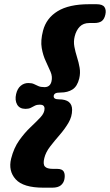

<svg xmlns="http://www.w3.org/2000/svg" viewBox="-20 -750 509 888"><path d="M228.5 -307Q226 -290.5 253 -290.5Q313.5 -290.5 313.5 -242Q313.5 -210.5 296.5 -181.8Q279.5 -153 256 -126Q232.5 -99 212 -72.5Q191.5 -46 185 -19Q178 9 187.5 20Q197 31 224.5 31H244Q268 31 275 44Q282 57 278 78.5Q274.5 96.5 261.2 107.2Q248 118 221.5 118H180.5Q87.5 118 52.5 79.2Q17.5 40.5 31.5 -16.5Q44 -66 69 -101Q94 -136 121 -161.5Q148 -187 167 -207.2Q186 -227.5 186 -247.5Q186 -266 164.5 -266Q150.5 -266 141.2 -261.2Q132 -256.5 122.5 -251.5Q113 -246.5 98 -246.5Q70.5 -246.5 59.2 -266.5Q48 -286.5 54.5 -315Q60.5 -340.5 75.8 -353.2Q91 -366 111 -366Q127.5 -366 137.2 -361.2Q147 -356.5 157.5 -351.8Q168 -347 186 -347Q211.5 -347 218 -373Q223.5 -395 214 -417.5Q204.5 -440 191.8 -466.8Q179 -493.5 173 -527.8Q167 -562 179 -608Q194 -666 246.5 -698.2Q299 -730.5 392 -730.5H426.5Q454.5 -730.5 463.2 -717.2Q472 -704 467.5 -683.5Q463 -662 451 -652.8Q439 -643.5 415 -643.5H393Q365.5 -643.5 349 -626.8Q332.5 -610 325.5 -582Q319.5 -558 324 -534Q328.5 -510 336.2 -485.8Q344 -461.5 348.2 -437Q352.5 -412.5 346.5 -387Q337.5 -350.5 315.2 -336.2Q293 -322 260.5 -322Q242.5 -322 236 -318Q229.5 -314 228.5 -307Z"/></svg>

Font: Fraunces 144pt S100 Black
Style: Italic
Weight: 900
Italic angle: -16°
Version: Version 1.000; ttfautohint (v1.8.3)